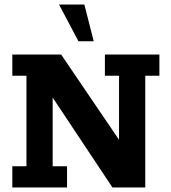

<svg xmlns="http://www.w3.org/2000/svg" viewBox="-20 -822 748 842"><path d="M34 0V-93H96V-490H34V-583H248L502 -209V-490H440V-583H679V-490H617V0H473L211 -394V-93H274V0ZM324 -641 239 -802H350L391 -641Z"/></svg>

Font: Rokkitt SemiBold
Style: Bold
Weight: 700
Version: Version 3.103